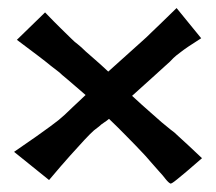

<svg xmlns="http://www.w3.org/2000/svg" viewBox="-20 -552 532 472"><path d="M399.4 -100.6Q394.5 -102.5 386.7 -112.3Q381.8 -119.1 370.1 -131.8Q359.4 -143.6 348.6 -156.2Q337.9 -168.9 330.1 -176.8Q323.2 -183.6 312.5 -195.3Q302.7 -205.1 287.1 -221.2Q271.5 -237.3 248 -259.8Q242.2 -254.9 235.4 -250.5Q228.5 -246.1 223.6 -241.2Q216.8 -236.3 210.9 -231.4Q202.1 -223.6 187.5 -208Q174.8 -194.3 153.3 -170.4Q131.8 -146.5 100.6 -109.4L14.6 -178.7Q48.8 -202.1 70.3 -217.3Q91.8 -232.4 103.5 -241.2Q117.2 -252 124 -256.8Q128.9 -260.7 138.7 -269.5Q146.5 -277.3 158.7 -288.6Q170.9 -299.8 190.4 -318.4Q173.8 -333 161.6 -343.3Q149.4 -353.5 141.6 -360.4Q131.8 -368.2 126 -374Q118.2 -379.9 104.5 -390.6Q92.8 -400.4 72.8 -415.5Q52.7 -430.7 21.5 -454.1L90.8 -521.5Q114.3 -497.1 129.9 -481.9Q145.5 -466.8 154.3 -458Q165 -447.3 170.9 -443.4Q179.7 -436.5 190.4 -425.8Q200.2 -417 214.4 -404.8Q228.5 -392.6 246.1 -376L333 -454.1Q340.8 -460.9 351.6 -471.7Q361.3 -481.4 376.5 -495.6Q391.6 -509.8 414.1 -532.2L474.6 -458Q437.5 -434.6 422.9 -422.9Q412.1 -415 406.2 -409.2Q399.4 -401.4 385.7 -389.6Q374 -378.9 354.5 -361.3Q335 -343.8 304.7 -316.4Q331.1 -292 349.1 -276.4Q367.2 -260.7 377.9 -251Q390.6 -240.2 399.4 -233.4Q408.2 -227.5 418.9 -216.8Q428.7 -208 442.9 -194.8Q457 -181.6 476.6 -163.1Q452.1 -141.6 437.5 -129.4Q422.9 -117.2 415 -110.8Q407.2 -104.5 403.8 -102.5Q400.4 -100.6 399.4 -100.6Z"/></svg>

Font: Lakki Reddy
Style: Regular
Weight: 400
Designer: Appaji Ambarisha Darbha
Version: Version 1.0.4; ttfautohint (v1.2.42-39fb)